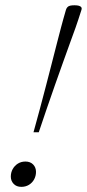

<svg xmlns="http://www.w3.org/2000/svg" viewBox="-20 -701 330 728"><path d="M288.5 -662.5 277.5 -628.5Q275 -620 266.8 -597Q258.5 -574 246.2 -540.2Q234 -506.5 219.2 -465.2Q204.5 -424 188.5 -378.8Q172.5 -333.5 156.8 -287.5Q141 -241.5 127 -199.5H107Q119 -242 131.2 -288Q143.5 -334 155.2 -379Q167 -424 177.5 -465.5Q188 -507 196.8 -540.8Q205.5 -574.5 211.5 -597.2Q217.5 -620 220 -628.5L230 -663.5Q232 -670 235.8 -674Q239.5 -678 246 -679.5Q252.5 -681 262.5 -681Q272.5 -681 279 -679.2Q285.5 -677.5 288.2 -673.5Q291 -669.5 288.5 -662.5ZM76.5 -88.5Q95 -88.5 105.8 -77.2Q116.5 -66 116.5 -49.5Q116.5 -34 109.5 -21Q102.5 -8 89.8 -0.2Q77 7.5 61 7.5Q42.5 7.5 31.8 -3.8Q21 -15 21 -31.5Q21 -47 28.2 -60Q35.5 -73 48 -80.8Q60.5 -88.5 76.5 -88.5Z"/></svg>

Font: Newsreader 24pt Light
Style: Italic
Weight: 300
Italic angle: -17°
Designer: Hugues Gentile
Foundry: Production Type
Version: Version 1.003